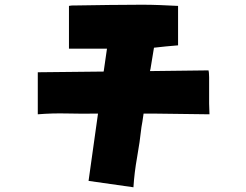

<svg xmlns="http://www.w3.org/2000/svg" viewBox="-20 -775 1040 813"><path d="M140 -469 419 -472 433 -569H272V-750Q282 -752 291 -752Q300 -752 308 -752Q376 -753 444.5 -754Q513 -755 581 -755Q619 -755 657 -753.5Q695 -752 734 -750V-583Q709 -581 683 -578.5Q657 -576 632 -573L618 -488Q618 -488 617.5 -484.5Q617 -481 615 -474L863 -477Q865 -471 865.5 -448Q866 -425 865.5 -395Q865 -365 865.5 -336.5Q866 -308 867 -291L633 -294H588Q585 -275 583 -260Q581 -245 579 -237Q572 -173 560.5 -109Q549 -45 545 18L355 -9L395 -294H389Q326 -293 263.5 -294.5Q201 -296 140 -291Z"/></svg>

Font: Palette Mosaic
Style: Regular
Weight: 400
Designer: Shibuyafont
Version: Version 1.001